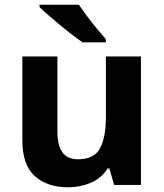

<svg xmlns="http://www.w3.org/2000/svg" viewBox="-20 -786 697 816"><path d="M579 -546V0H465L445 -70H437Q411 -28 365.5 -9Q320 10 269 10Q181 10 128 -37.5Q75 -85 75 -190V-546H224V-227Q224 -169 245 -139Q266 -109 312 -109Q380 -109 405 -155.5Q430 -202 430 -289V-546ZM315 -766Q330 -744 350.5 -716.5Q371 -689 392.5 -663.5Q414 -638 430 -619V-606H331Q312 -619 286.5 -638.5Q261 -658 234.5 -680Q208 -702 185 -722Q162 -742 148 -756V-766Z"/></svg>

Font: Noto Sans Tangsa
Style: Bold
Weight: 700
Version: Version 1.504